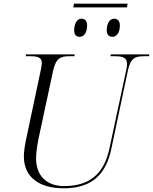

<svg xmlns="http://www.w3.org/2000/svg" viewBox="-20 -1008 827 1038"><path d="M670 -988H380L376 -968H666ZM588 -809C611 -809 628 -832 628 -870C628 -896 615 -907 597 -907C571 -907 557 -877 557 -845C557 -819 570 -809 588 -809ZM411 -809C434 -809 451 -832 451 -870C451 -896 439 -907 420 -907C395 -907 381 -877 381 -845C381 -819 393 -809 411 -809ZM324 10C483 10 554 -71 582 -204L671 -625C686 -696 712 -704 759 -704H786L787 -714H579L577 -704H601C641 -704 667 -698 667 -662C667 -653 665 -639 662 -627L572 -207C548 -95 489 -2 327 -2C233 -2 175 -57 175 -152C175 -180 180 -215 188 -257L267 -625C282 -694 308 -704 355 -704H382L384 -714H121L119 -704H146C184 -704 206 -697 206 -668C206 -658 204 -642 200 -627L122 -259C114 -225 109 -183 109 -162C109 -52 190 10 324 10Z"/></svg>

Font: Noto Serif Display Light
Style: Italic
Weight: 300
Italic angle: -12°
Designer: Monotype Design Team
Foundry: Monotype Imaging Inc.
Version: Version 2.009